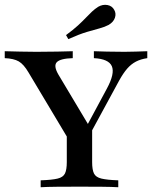

<svg xmlns="http://www.w3.org/2000/svg" viewBox="-32 -786 638 806"><path d="M279.8 -160.5 87.9 -481.5Q67.7 -516.1 46.8 -528.2Q25.8 -540.3 -12.1 -541.9V-571Q19.4 -570.2 52.4 -569.4Q85.5 -568.5 120.2 -568.5Q171 -568.5 208.9 -569.4Q246.8 -570.2 273.4 -571V-541.9Q221 -540.3 206.5 -525Q191.9 -509.7 212.9 -473.4L346.8 -249.2L320.2 -234.7L416.9 -414.5Q450.8 -477.4 437.5 -508.1Q424.2 -538.7 362.1 -541.9V-571Q384.7 -570.2 416.5 -569.4Q448.4 -568.5 490.3 -568.5Q516.1 -568.5 538.3 -569.4Q560.5 -570.2 586.3 -571V-541.9Q558.9 -537.9 538.7 -527.4Q518.5 -516.9 502 -498Q485.5 -479 468.5 -448.4L312.1 -160.5ZM138.7 0V-29Q186.3 -30.6 209.7 -36.3Q233.1 -41.9 240.7 -57.7Q248.4 -73.4 248.4 -105.6V-250.8L309.7 -195.2L354.8 -266.1V-105.6Q354.8 -73.4 362.5 -57.7Q370.2 -41.9 394 -36.3Q417.7 -30.6 464.5 -29V0Q438.7 -1.6 395.6 -2Q352.4 -2.4 303.2 -2.4Q250.8 -2.4 207.7 -2Q164.5 -1.6 138.7 0ZM254.8 -621.8 245.2 -638.7Q275.8 -661.3 295.6 -679.4Q315.3 -697.6 329 -712.1Q342.7 -726.6 354.4 -737.5Q366.1 -748.4 379.8 -757.3Q399.2 -768.5 419 -764.9Q438.7 -761.3 447.6 -744.4Q456.5 -729 450.4 -711.3Q444.4 -693.5 424.2 -681.5Q407.3 -672.6 385.9 -666.9Q364.5 -661.3 333.1 -652Q301.6 -642.7 254.8 -621.8Z"/></svg>

Font: Playfair SemiBold
Style: Regular
Weight: 600
Designer: Claus Eggers Sørensen
Foundry: Claus Eggers Sørensen
Version: Version 2.001;gftools[0.9.30]